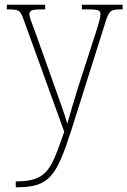

<svg xmlns="http://www.w3.org/2000/svg" viewBox="-20 -556 541 816"><path d="M47 215V240H48C188 240 218 198 282 1L426 -455C444 -512 448 -516 497 -516H501V-536H328V-516H359C403 -516 407 -509 407 -495C407 -481 399 -455 389 -423L311 -182C292 -119 277 -71 266 -30C255 -72 226 -147 202 -217L132 -413C114 -462 105 -483 105 -495C105 -510 112 -516 155 -516H172V-536H9V-516H11C63 -516 66 -514 84 -463L253 4C197 163 183 215 47 215Z"/></svg>

Font: Noto Serif Devanagari SemiCondensed Thin
Style: Regular
Weight: 100
Width: 4
Designer: Universal Thirst, Indian Type Foundry and the Monotype Design Team
Foundry: Monotype Imaging Inc.
Version: Version 2.004